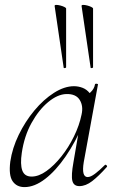

<svg xmlns="http://www.w3.org/2000/svg" viewBox="-20 -751 472 784"><path d="M80 13Q48 13 31.5 -11Q15 -35 22 -91Q30 -146 56.5 -200.5Q83 -255 120.5 -300Q158 -345 200.5 -372Q243 -399 282 -399Q300 -399 317 -392.5Q334 -386 346 -371Q358 -356 360 -332L322 -357Q333 -359 349 -373.5Q365 -388 368 -407Q370 -410 375.5 -409Q381 -408 380 -406L322 -89Q312 -28 338 -28Q350 -28 368 -41.5Q386 -55 408 -77Q411 -80 415 -76Q419 -72 416 -69Q383 -32 356.5 -11.5Q330 9 304 9Q281 9 275.5 -12.5Q270 -34 280 -89L304 -229L320 -246Q289 -172 248.5 -113Q208 -54 164.5 -20.5Q121 13 80 13ZM109 -30Q138 -30 169.5 -52.5Q201 -75 230.5 -112Q260 -149 282 -194Q304 -239 313 -283Q321 -318 305.5 -343Q290 -368 251 -367Q215 -366 176.5 -334Q138 -302 108.5 -248.5Q79 -195 69 -127Q62 -80 71 -55Q80 -30 109 -30ZM240 -475 203 -727Q203 -731 210 -731Q217 -731 226.5 -728.5Q236 -726 243 -722.5Q250 -719 250 -716V-476Q250 -474 245 -473Q240 -472 240 -475ZM350 -475 313 -727Q313 -731 320 -731Q327 -731 336.5 -728.5Q346 -726 353 -722.5Q360 -719 360 -716V-476Q360 -474 355 -473Q350 -472 350 -475Z"/></svg>

Font: Cormorant Garamond Light Light
Style: Italic
Weight: 300
Italic angle: -10°
Version: Version 4.001